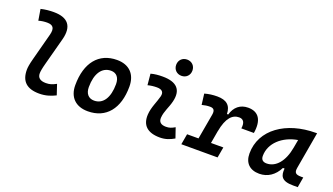

<svg xmlns="http://www.w3.org/2000/svg" viewBox="-68 -1255 3065 1769"><g transform="rotate(20 1465.0 -370.0)"><path d="M355 9.8C419.9 9.8 467.8 -7.8 513.7 -30.3L480 -131.3C440.9 -110.4 417 -102.5 379.9 -102.5C324.7 -102.5 296.4 -124.5 296.9 -168.5C296.9 -185.1 301.3 -215.8 316.9 -272.9L386.2 -532.7C423.8 -671.9 366.7 -742.2 226.6 -742.2C184.6 -742.2 142.1 -738.3 100.6 -728L118.7 -618.7C146 -627 174.8 -630.4 202.1 -630.4C263.2 -630.4 280.3 -600.1 263.7 -535.2L194.3 -272.9C178.2 -213.4 173.8 -179.7 173.8 -157.7C173.8 -44.9 233.9 9.8 355 9.8Z M831.1 9.8C1009.8 9.8 1115.2 -118.2 1115.2 -335C1115.2 -456.1 1044.9 -527.3 925.8 -527.3C747.1 -527.3 641.6 -397.5 641.6 -177.7C641.6 -60.1 711.9 9.8 831.1 9.8ZM852.5 -102.5C797.4 -102.5 765.1 -140.1 765.1 -203.6C765.1 -336.4 818.4 -415 907.7 -415C960.9 -415 991.7 -377.4 991.7 -314C991.7 -181.2 939.9 -102.5 852.5 -102.5Z M1643.6 -129.4C1609.9 -109.9 1589.4 -102.5 1557.1 -102.5C1507.8 -102.5 1483.4 -124 1486.3 -166.5C1490.7 -231 1523.4 -278.8 1539.1 -345.2C1568.4 -465.3 1511.7 -527.3 1372.1 -527.3C1333.5 -527.3 1294.9 -524.4 1256.8 -513.7L1267.1 -404.3C1296.9 -412.1 1326.7 -415.5 1356.4 -415.5C1407.2 -415.5 1428.2 -392.6 1417 -349.1C1402.3 -290.5 1367.2 -224.1 1362.8 -153.3C1356 -46.4 1416 9.8 1538.1 9.8C1595.2 9.8 1637.2 -8.3 1677.2 -31.2ZM1530.8 -592.3C1577.1 -592.3 1610.4 -625.5 1610.4 -671.9C1610.4 -718.3 1577.1 -751.5 1530.8 -751.5C1484.9 -751.5 1451.2 -718.3 1451.2 -671.9C1451.2 -625.5 1484.9 -592.3 1530.8 -592.3Z M1746.1 0H2101.6L2120.1 -104.5H1999L2020.5 -227.5V-226.1C2045.9 -367.7 2099.6 -415 2163.1 -415C2206.1 -415 2224.6 -384.3 2215.8 -326.2H2338.9C2359.9 -456.5 2314.9 -527.3 2210.9 -527.3C2133.8 -527.3 2080.1 -482.9 2058.6 -405.3H2045.9C2043.9 -487.8 1999.5 -527.3 1907.7 -527.3C1864.7 -527.3 1824.2 -522 1784.7 -510.7L1797.9 -404.3C1824.7 -411.6 1851.1 -415.5 1877.4 -415.5C1915 -415.5 1927.7 -396 1920.4 -353L1876.5 -104.5H1764.6Z M2512.7 10.3C2594.2 10.3 2660.6 -34.7 2700.7 -114.7H2716.8C2710 -44.9 2725.1 4.9 2843.3 4.9H2889.2L2906.7 -96.2H2884.8C2829.6 -96.2 2815.9 -113.3 2824.2 -161.6L2887.2 -522.5H2876C2585 -522.5 2365.2 -370.1 2365.2 -135.3C2365.2 -43 2418.9 10.3 2512.7 10.3ZM2544.4 -102.1C2507.3 -102.1 2488.3 -120.1 2488.3 -156.2C2488.3 -281.2 2597.2 -379.4 2744.1 -404.3L2730 -325.7C2705.1 -183.1 2633.3 -102.1 2544.4 -102.1Z"/></g></svg>

Font: Cascadia Code SemiBold
Style: Italic
Weight: 600
Italic angle: -10°
Monospace: yes
Designer: Aaron Bell
Foundry: Saja Typeworks
Version: Version 2404.023